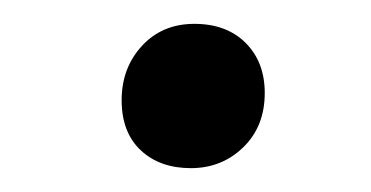

<svg xmlns="http://www.w3.org/2000/svg" viewBox="-20 -390 311 161"><path d="M82 -306Q82 -333 99 -351.5Q116 -370 143 -370Q170 -370 186 -354Q202 -338 202 -312Q202 -284 184 -266.5Q166 -249 140 -249Q114 -249 98 -264Q82 -279 82 -306Z"/></svg>

Font: Literata 36pt Light
Style: Italic
Weight: 300
Italic angle: -2°
Designer: Latin by Veronika Burian and Jose Scaglione. Greek by Irene Vlachou. Cyrillic by Vera Evstafieva
Foundry: TypeTogether
Version: Version 3.002